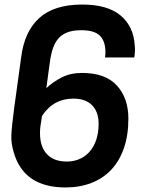

<svg xmlns="http://www.w3.org/2000/svg" viewBox="-20 -812 640 845"><path d="M274 -101Q303 -101 328.5 -111.5Q354 -122 373 -143Q392 -164 403 -195Q414 -226 414 -268Q414 -319 385.5 -348.5Q357 -378 303 -378Q215 -378 165 -302Q160 -272 158 -257Q156 -242 156 -227Q156 -166 186.5 -133.5Q217 -101 274 -101ZM184 -424Q212 -451 251 -471Q290 -491 341 -491Q444 -491 494.5 -435.5Q545 -380 545 -290Q545 -217 525.5 -160.5Q506 -104 470 -65.5Q434 -27 382.5 -7Q331 13 268 13Q84 13 40 -143Q35 -160 32 -178.5Q29 -197 30 -218Q31 -249 42 -333.5Q53 -418 73 -559Q87 -673 152.5 -732.5Q218 -792 342 -792Q453 -792 510.5 -744Q568 -696 573 -612Q574 -606 574 -599.5Q574 -593 574 -587Q573 -583 573 -576.5Q573 -570 571 -559H442Q443 -565 443.5 -571Q444 -577 444 -583Q444 -630 420 -654.5Q396 -679 337 -679Q298 -679 272.5 -668Q247 -657 232 -636.5Q217 -616 209 -586.5Q201 -557 197 -521Z"/></svg>

Font: Tanohe Sans SemiBold
Style: Italic
Weight: 600
Designer: Village Type and Design LLC & Cristiano Sobral
Foundry: Cooper Hewitt Smithsonian Design Museum
Version: Version 1.00;September 29, 2021;FontCreator 13.0.0.2655 64-b